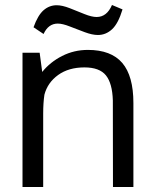

<svg xmlns="http://www.w3.org/2000/svg" viewBox="-20 -746 618 766"><path d="M153.8 -610.4 113.8 -637.2Q130.9 -685.1 153.8 -705.1Q176.8 -725.1 206.1 -725.1Q228 -725.1 258.1 -713.4Q288.1 -701.7 316.9 -689.9Q345.7 -678.2 365.7 -678.2Q406.2 -678.2 426.8 -726.1L468.8 -708.5Q451.7 -651.9 427 -629.2Q402.3 -606.4 370.6 -606.4Q348.1 -606.4 317.9 -617.7Q287.6 -628.9 258.5 -640.4Q229.5 -651.9 210.4 -651.9Q172.9 -651.9 153.8 -610.4ZM69.8 0V-535.6H138.2L148.4 -459Q180.2 -498.5 227.8 -522.7Q275.4 -546.9 330.6 -546.9Q423.3 -546.9 467.8 -494.9Q512.2 -442.9 512.2 -335V0H430.7Q430.7 -322.3 430.2 -345.2Q428.2 -413.6 402.6 -445.3Q377 -477.1 316.9 -477.1Q253.9 -477.1 211.9 -446.8Q169.9 -416.5 157.2 -368.2Q152.3 -335.4 152.3 -293V0Z"/></svg>

Font: Oxygen
Style: Regular
Weight: 400
Designer: Vernon Adams
Foundry: Vernon Adams
Version: Version Release 0.2.3 webfont; ttfautohint (v0.93.3-1d66) -l